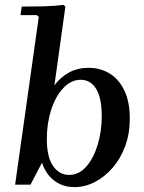

<svg xmlns="http://www.w3.org/2000/svg" viewBox="-20 -757 591 787"><path d="M42 0 139 -688 131 -695H64L69 -730Q112 -730 156.5 -731Q201 -732 241 -737L248 -730L203 -407Q227 -440 262.5 -459.5Q298 -479 342 -479Q391 -479 429 -456Q467 -433 489.5 -386.5Q512 -340 512 -271Q512 -209 493 -157.5Q474 -106 441 -68.5Q408 -31 368 -10.5Q328 10 285 10Q252 10 225.5 -2.5Q199 -15 180.5 -37.5Q162 -60 152 -90L105 0ZM172 -188Q172 -112 198 -76Q224 -40 263 -40Q304 -40 334 -74.5Q364 -109 380.5 -164Q397 -219 397 -281Q397 -356 374 -393Q351 -430 311 -430Q271 -430 239 -395.5Q207 -361 189.5 -306Q172 -251 172 -188Z"/></svg>

Font: Brygada 1918 SemiBold
Style: Italic
Weight: 600
Italic angle: -8°
Designer: Mateusz Machalski | Borys Kosmynka | Przemek Hoffer
Foundry: NIEPODLEGLA 2018
Version: Version 3.006